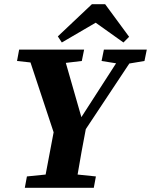

<svg xmlns="http://www.w3.org/2000/svg" viewBox="-20 -893 718 913"><path d="M463 -603 474 -657H678L667 -603L595 -591L388 -279Q367 -171 349 -63L436 -54L426 0H98L108 -54L197 -63L235 -264L125 -596L61 -603L71 -657H380L369 -603L293 -594L367 -336L532 -592ZM480 -873 594 -718 567 -691 435 -785 274 -691 255 -720 417 -873Z"/></svg>

Font: Source Serif Pro
Style: Bold Italic
Weight: 700
Italic angle: -12°
Designer: Frank Grießhammer
Foundry: Adobe Systems Incorporated
Version: Version 3.001;hotconv 1.0.111;makeotfexe 2.5.65597